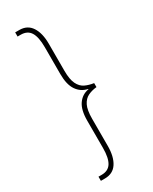

<svg xmlns="http://www.w3.org/2000/svg" viewBox="-227 -813 798 999"><g transform="rotate(-30 171.5 -314.0)"><path d="M60 132V107H79Q119 107 137 78Q155 49 155 -11V-175Q155 -239 178.5 -272.5Q202 -306 242 -313V-315Q202 -323 178.5 -357Q155 -391 155 -455V-616Q155 -677 137 -706Q119 -735 79 -735H60V-760H85Q133 -760 157.5 -722.5Q182 -685 182 -621V-459Q182 -407 195.5 -379.5Q209 -352 232 -341Q255 -330 284 -326V-302Q255 -299 232 -288Q209 -277 195.5 -250Q182 -223 182 -171V-8Q182 57 157.5 94.5Q133 132 84 132Z"/></g></svg>

Font: Noto Serif Lao Condensed Thin
Style: Regular
Weight: 100
Width: 3
Designer: Monotype Design Team
Foundry: Monotype Imaging Inc.
Version: Version 2.003; ttfautohint (v1.8.4.7-5d5b)